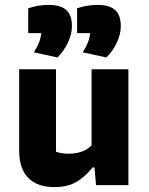

<svg xmlns="http://www.w3.org/2000/svg" viewBox="-20 -754 607 782"><path d="M118 -541Q132 -563 139 -581Q146 -599 148 -619H95V-720Q133 -734 180 -734Q227 -734 250 -713Q273 -692 273 -648Q273 -615 257 -581Q241 -547 214 -520ZM317 -541Q331 -563 338 -581Q345 -599 347 -619H294V-720Q332 -734 379 -734Q426 -734 449 -713Q472 -692 472 -648Q472 -615 456 -580.5Q440 -546 413 -520ZM58 -141V-472H208V-136Q231 -128 259 -128Q320 -128 353 -162V-472H503V0H371L365 -72H357Q325 -32 289.5 -12Q254 8 201 8Q132 8 95 -29.5Q58 -67 58 -141Z"/></svg>

Font: Athiti
Style: Bold
Weight: 700
Designer: CadsonDemak Team
Foundry: CadsonDemak
Version: Version 1.033